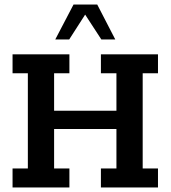

<svg xmlns="http://www.w3.org/2000/svg" viewBox="-20 -821 747 841"><path d="M35 0V-83H102V-500H35V-583H284V-500H217V-336H490V-500H422V-583H672V-500H605V-83H672V0H422V-83H490V-256H217V-83H284V0ZM222 -648 302 -801H406L485 -648H424L353 -757L283 -648Z"/></svg>

Font: Rokkitt SemiBold SemiBold
Style: Regular
Weight: 600
Version: Version 3.103